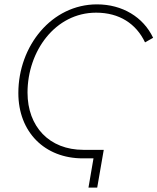

<svg xmlns="http://www.w3.org/2000/svg" viewBox="-20 -723 721 879"><path d="M359 2H408L385 136H425L451 -14L455 -37H362C206 -37 106 -143 106 -299C106 -489 233 -665 420 -665C526 -665 603 -615 644 -529L681 -550C636 -645 540 -703 424 -703C217 -703 64 -513 64 -297C64 -118 185 2 359 2Z"/></svg>

Font: Fixel Display 20240404 ExLight
Style: Italic
Weight: 200
Italic angle: -10°
Designer: AlfaBravo + MacPaw
Foundry: Kyrylo Tkachov, Marchela Mozhyna, Serhii Makarenko, Maria Weinstein, Zakhar Kryvoshyya
Version: Version 1.211;Glyphs 3.2 (3225)